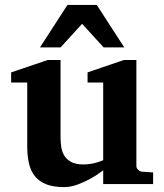

<svg xmlns="http://www.w3.org/2000/svg" viewBox="-20 -742 660 774"><path d="M396 0V-55.2Q371.1 -36.1 344.2 -21.5Q321.3 -8.8 293.5 1.7Q265.6 12.2 237.8 12.2Q195.3 12.2 166.7 1Q138.2 -10.3 121.1 -31.2Q104 -52.2 96.9 -82.5Q89.8 -112.8 89.8 -150.9V-409.2H24.9V-450.2L171.9 -500H224.1V-189.9Q224.1 -171.4 226.6 -151.9Q229 -132.3 238.3 -116.2Q247.6 -100.1 265.9 -89.6Q284.2 -79.1 315.9 -79.1Q331.5 -79.1 345.9 -81.5Q360.4 -84 371.6 -87.4Q384.3 -91.3 396 -96.2V-409.2H333V-450.2L479 -500H529.8V-73.2Q529.8 -64 536.9 -57.4Q543.9 -50.8 553.2 -49.8L597.2 -46.9V0ZM397.9 -550.8 311 -646 224.1 -550.8H141.1L252 -722.2H370.1L481 -550.8Z"/></svg>

Font: Charis SIL Afr
Style: Bold
Weight: 700
Foundry: SIL International
Version: Version 5.000